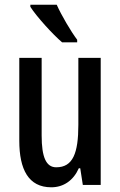

<svg xmlns="http://www.w3.org/2000/svg" viewBox="-20 -786 511 816"><path d="M221 -766H109V-757C135 -716 205 -639 244 -606H308V-617C281 -653 241 -721 221 -766ZM408 -540H313V-256C313 -135 290 -75 219 -75C176 -75 157 -118 157 -210V-540H62V-188C62 -66 101 10 198 10C250 10 292 -19 315 -71H321L332 0H408Z"/></svg>

Font: Noto Sans Sinhala UI ExtraCondensed Medium
Style: Regular
Weight: 500
Width: 2
Designer: Jelle Bosma - Monotype Design Team
Foundry: Monotype Imaging Inc.
Version: Version 2.006